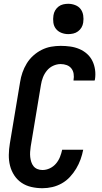

<svg xmlns="http://www.w3.org/2000/svg" viewBox="-20 -985 540 1013"><path d="M204 8Q174 8 145.5 1.5Q117 -5 94 -20.5Q71 -36 55.5 -59.5Q40 -83 33 -110.5Q26 -138 26.5 -168Q27 -198 32 -228L86 -552Q90 -578 98.5 -602.5Q107 -627 121 -650Q135 -673 155.5 -691.5Q176 -710 200 -722Q224 -734 249.5 -738.5Q275 -743 300 -743Q326 -743 351 -739.5Q376 -736 398.5 -726.5Q421 -717 439 -701Q457 -685 467.5 -663.5Q478 -642 481.5 -617Q485 -592 481 -566Q480 -565 480 -563Q480 -561 479 -560H368Q368 -560 368 -561Q368 -562 368 -563Q371 -579 368.5 -595.5Q366 -612 356.5 -624Q347 -636 332 -641.5Q317 -647 300 -647Q280 -647 260.5 -638Q241 -629 227.5 -612.5Q214 -596 206.5 -576.5Q199 -557 196 -537L142 -212Q140 -198 139 -184Q138 -170 139.5 -156.5Q141 -143 145 -130.5Q149 -118 157 -108Q165 -98 177.5 -93Q190 -88 204 -88Q224 -88 243 -97Q262 -106 275.5 -122Q289 -138 296.5 -157Q304 -176 308 -195H419Q414 -169 405 -144Q396 -119 382 -95.5Q368 -72 349 -51.5Q330 -31 306 -17.5Q282 -4 256 2Q230 8 204 8ZM340 -805Q321 -805 303.5 -812Q286 -819 275 -833Q264 -847 261.5 -866Q259 -885 262 -904Q264 -918 271 -930Q278 -942 289 -950.5Q300 -959 313.5 -962Q327 -965 340 -965Q359 -965 377 -958Q395 -951 405.5 -937Q416 -923 419 -904Q422 -885 419 -866Q417 -852 410 -840Q403 -828 391.5 -819.5Q380 -811 366.5 -808Q353 -805 340 -805Z"/></svg>

Font: Iosevka Curly Oblique
Style: Bold
Weight: 700
Italic angle: -9°
Monospace: yes
Designer: Belleve Invis
Foundry: Belleve Invis
Version: Version 11.1.0; ttfautohint (v1.8.3)